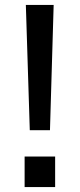

<svg xmlns="http://www.w3.org/2000/svg" viewBox="-20 -760 324 780"><path d="M101 -231 85 -740H198L183 -231ZM80 0V-124H204V0Z"/></svg>

Font: Instrument Sans Medium
Style: Regular
Weight: 500
Designer: Rodrigo Fuenzalida
Foundry: fragTYPE
Version: Version 1.000;gftools[0.9.28]